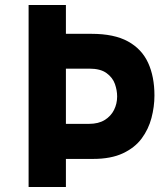

<svg xmlns="http://www.w3.org/2000/svg" viewBox="-20 -752 676 772"><path d="M348 -616Q439 -616 494.5 -585.5Q550 -555 575.5 -499.5Q601 -444 601 -368Q601 -323 589 -277.5Q577 -232 549.5 -195Q522 -158 474 -135.5Q426 -113 354 -113H245V0H95V-732H245V-616ZM338 -254Q376 -254 401 -269.5Q426 -285 438.5 -310Q451 -335 451 -364Q451 -389 442 -414.5Q433 -440 408.5 -458Q384 -476 339 -476H245V-254Z"/></svg>

Font: Reem Kufi
Style: Regular
Weight: 400
Designer: Khaled Hosny
Version: Version 1.6